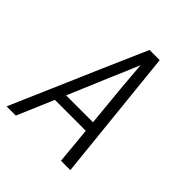

<svg xmlns="http://www.w3.org/2000/svg" viewBox="-200 -868 1001 1001"><g transform="rotate(45 300.0 -367.5)"><path d="M9 0 221 -490 328 -735H403L479 0H410L391 -202H163L77 0ZM386 -260 364 -490Q361 -529 357.5 -568Q354 -607 351 -646Q335 -607 318.5 -568Q302 -529 285 -490L188 -260Z"/></g></svg>

Font: Iosevka SS04 Lt Ex Obl
Style: Regular
Weight: 300
Width: 7
Italic angle: -9°
Monospace: yes
Designer: Belleve Invis
Foundry: Belleve Invis
Version: Version 19.0.0; ttfautohint (v1.8.4)